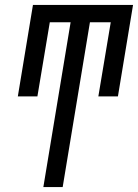

<svg xmlns="http://www.w3.org/2000/svg" viewBox="-20 -755 557 775"><path d="M155 0 265 -665H181L131 -366H52L113 -735H517L456 -366H377L427 -665H343L233 0Z"/></svg>

Font: Iosevka SS18
Style: Italic
Weight: 400
Italic angle: -9°
Monospace: yes
Designer: Belleve Invis
Foundry: Belleve Invis
Version: Version 25.1.1; ttfautohint (v1.8.4)